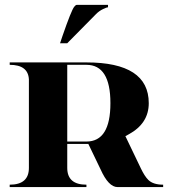

<svg xmlns="http://www.w3.org/2000/svg" viewBox="-20 -762 699 782"><path d="M224.6 -585.9 234.4 -615.2Q270.5 -719.7 282.2 -734.4Q288.1 -742.2 293 -742.2H419.9V-732.4Q415 -732.4 399.9 -725.1Q383.3 -717.3 370.6 -704.1L253.9 -585.9ZM253.9 -498V-185.5H332Q429.7 -185.5 429.7 -341.8Q429.7 -498 332 -498ZM19.5 -507.8H332Q585.9 -507.8 585.9 -341.8Q585.9 -258.8 503.4 -214.4Q497.1 -210.9 490.7 -207.5L553.7 -76.2Q568.8 -44.4 584 -29.3Q603.5 -9.8 644.5 -9.8V0H459Q421.9 0 389.6 -72.3L339.8 -175.8Q335.9 -175.8 332 -175.8H253.9V-78.1Q253.9 -9.8 332 -9.8V0H19.5V-9.8Q97.7 -9.8 97.7 -78.1V-438.5Q94.7 -498 19.5 -498Z"/></svg>

Font: spinweradC
Style: Bold
Weight: 700
Width: 7
Version: Version 0.3